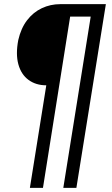

<svg xmlns="http://www.w3.org/2000/svg" viewBox="-20 -725 538 925"><path d="M124 180 203 -314Q153 -314 117.5 -340Q82 -366 68.5 -415Q55 -464 68 -532Q81 -589 110.5 -627.5Q140 -666 181.5 -685.5Q223 -705 270 -705H490L348 180H285L417 -645H318L187 180Z"/></svg>

Font: Nunito Sans 10pt Condensed
Style: Italic
Weight: 400
Width: 3
Italic angle: -9°
Designer: Vernon Adams
Foundry: Vernon Adams
Version: Version 3.101;gftools[0.9.27]